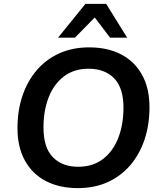

<svg xmlns="http://www.w3.org/2000/svg" viewBox="-20 -959 825 989"><path d="M381 10Q287 10 217 -26Q147 -62 108.5 -131.5Q70 -201 70 -299Q70 -389 95.5 -465Q121 -541 169 -597Q217 -653 285 -684Q353 -715 439 -715Q534 -715 603.5 -679Q673 -643 711.5 -574Q750 -505 750 -407Q750 -316 724.5 -240Q699 -164 651 -108Q603 -52 535 -21Q467 10 381 10ZM383 -100Q458 -100 510 -139.5Q562 -179 589 -248Q616 -317 616 -405Q616 -506 568 -555.5Q520 -605 436 -605Q362 -605 310 -566Q258 -527 231 -458.5Q204 -390 204 -301Q204 -199 252 -149.5Q300 -100 383 -100ZM279 -765 420 -939H527L635 -765H547L468 -869L366 -765Z"/></svg>

Font: Nunito Sans 12pt
Style: Bold Italic
Weight: 700
Italic angle: -9°
Designer: Vernon Adams
Foundry: Vernon Adams
Version: Version 3.101;gftools[0.9.27]